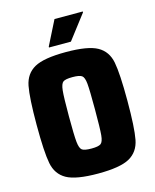

<svg xmlns="http://www.w3.org/2000/svg" viewBox="-130 -979 869 1075"><g transform="rotate(-15 304.0 -441.5)"><path d="M41 -344Q41 -501 54 -568Q67 -635 121.5 -665.5Q176 -696 304 -696Q432 -696 486.5 -665.5Q541 -635 554 -568Q567 -501 567 -344Q567 -187 554 -120Q541 -53 486.5 -22.5Q432 8 304 8Q176 8 121.5 -22.5Q67 -53 54 -120Q41 -187 41 -344ZM379 -344Q379 -455 375.5 -493Q372 -531 358 -541Q344 -551 304 -551Q263 -551 249.5 -541Q236 -531 232 -493Q228 -455 228 -344Q228 -233 232 -195Q236 -157 249.5 -147Q263 -137 304 -137Q344 -137 358 -147Q372 -157 375.5 -195Q379 -233 379 -344ZM220 -745V-750L291 -891H455V-886L347 -745Z"/></g></svg>

Font: Saira Semi Condensed ExtraBold
Style: Regular
Weight: 800
Width: 4
Designer: Hector Gatti with collaboration of the Omnibus-Type team
Foundry: Omnibus-Type
Version: Version 1.001; ttfautohint (v1.8)